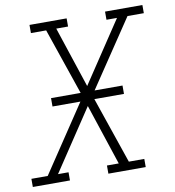

<svg xmlns="http://www.w3.org/2000/svg" viewBox="-97 -808 804 881"><g transform="rotate(-10 305.0 -367.5)"><path d="M-15 0V-38H61L268 -348H138V-387H276L170 -697H99V-735H272V-697H217L311 -413L500 -697H451V-735H625V-697H549L341 -387H471V-348H333L439 -38H511V0H337V-38H392L298 -322L109 -38H158V0Z"/></g></svg>

Font: Iosevka Slab XLtEx
Style: Italic
Weight: 200
Width: 7
Italic angle: -9°
Monospace: yes
Designer: Belleve Invis
Foundry: Belleve Invis
Version: Version 11.1.0; ttfautohint (v1.8.3)